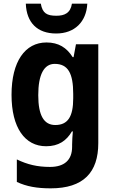

<svg xmlns="http://www.w3.org/2000/svg" viewBox="-20 -789 624 1049"><path d="M457 -769H373C365 -717 332 -703 288 -703C237 -703 212 -716 203 -769H121C125 -666 183 -606 287 -606C388 -606 452 -670 457 -769ZM234 -557C117 -557 43 -453 43 -271C43 -91 116 10 232 10C300 10 343 -20 373 -71H378C376 -49 374 -18 374 1V13C374 87 330 123 253 123C184 123 130 110 72 82V205C125 230 182 240 257 240C436 240 517 153 517 -7V-547H395L382 -477H377C344 -529 300 -557 234 -557ZM279 -440C352 -440 380 -388 380 -276V-252C380 -152 351 -106 282 -106C220 -106 189 -158 189 -269C189 -381 220 -440 279 -440Z"/></svg>

Font: Noto Sans Georgian SemiCondensed Bold
Style: Regular
Weight: 700
Width: 4
Designer: Monotype Design Team, Akaki Razmadze
Foundry: Google LLC
Version: Version 2.005